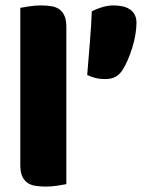

<svg xmlns="http://www.w3.org/2000/svg" viewBox="-20 -681 544 709"><path d="M432 -422Q421 -405 406 -397Q391 -389 368 -389Q349 -389 333 -393Q317 -397 302 -404Q307 -465 312 -526Q317 -587 319 -639Q333 -647 355.5 -654Q378 -661 399 -661Q415 -661 430.5 -658Q446 -655 458 -647.5Q470 -640 477 -627.5Q484 -615 484 -597Q484 -577 480 -553Q476 -529 468.5 -505Q461 -481 451.5 -459Q442 -437 432 -422ZM225 -1Q214 1 192.5 4.5Q171 8 149 8Q127 8 109.5 5Q92 2 80 -7Q68 -16 61.5 -31.5Q55 -47 55 -72V-652Q66 -654 87.5 -657.5Q109 -661 131 -661Q153 -661 170.5 -658Q188 -655 200 -646Q212 -637 218.5 -621.5Q225 -606 225 -581Z"/></svg>

Font: Baloo Paaji
Style: Regular
Weight: 400
Designer: Shuchita Grover and Ek Type
Foundry: Ek Type
Version: Version 1.443;PS 1.000;hotconv 16.6.51;makeotf.lib2.5.65220;